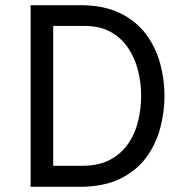

<svg xmlns="http://www.w3.org/2000/svg" viewBox="-20 -720 722 740"><path d="M98 0V-700H289Q379 -700 441.2 -670Q503.5 -640 541.5 -589.8Q579.5 -539.5 596.8 -477.2Q614 -415 614 -350Q614 -289.5 598 -228Q582 -166.5 544.8 -114.8Q507.5 -63 444 -31.5Q380.5 0 285 0ZM185 -81H296Q361.5 -81 405.2 -104.8Q449 -128.5 475.2 -167.8Q501.5 -207 512.8 -254.8Q524 -302.5 524 -350Q524 -401 511.8 -449.2Q499.5 -497.5 473.2 -536Q447 -574.5 406 -597.2Q365 -620 307 -620H185Z"/></svg>

Font: Overpass
Style: Regular
Weight: 400
Designer: Delve Withrington, Dave Bailey, Thomas Jockin
Foundry: Delve Fonts LLC
Version: Version 4.000